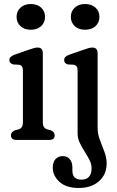

<svg xmlns="http://www.w3.org/2000/svg" viewBox="-20 -696 582 955"><path d="M133 -548Q101.5 -548 82 -565.8Q62.5 -583.5 62.5 -612Q62.5 -640.5 82 -658.2Q101.5 -676 133 -676Q165 -676 184.5 -658.2Q204 -640.5 204 -612.5Q204 -583.5 184.5 -565.8Q165 -548 133 -548ZM193 -431V-89Q193 -72 198.5 -64Q204 -56 215 -52.5L232.5 -48Q252 -39.5 252 -23Q252 0 225 0H62Q34.5 0 34.5 -23Q34.5 -39.5 54 -48L72.5 -52.5Q83 -56 88.5 -64Q94 -72 94 -89V-343.5Q94 -359 89.2 -365.5Q84.5 -372 74.5 -374L45.5 -375.5Q26.5 -381.5 26.5 -397Q26.5 -414.5 51.5 -423.5L121.5 -448Q137 -453.5 147.5 -456.5Q158 -459.5 167 -459.5Q193 -459.5 193 -431ZM403 -548Q371.5 -548 352 -565.8Q332.5 -583.5 332.5 -612Q332.5 -640.5 352 -658.2Q371.5 -676 403 -676Q435 -676 454.8 -658.2Q474.5 -640.5 474.5 -612.5Q474.5 -583.5 454.8 -565.8Q435 -548 403 -548ZM465.5 -61.5Q465.5 -29.5 476.8 0Q488 29.5 499.2 58.5Q510.5 87.5 510.5 116.5Q510.5 171.5 472.5 205.2Q434.5 239 371.5 239Q309 239 275.8 208.5Q242.5 178 242.5 138Q242.5 110 256.2 95.2Q270 80.5 292.5 80.5Q314.5 80.5 327.2 96Q340 111.5 340 137V152Q340 198 385 197.5Q435.5 197 435.5 141Q435.5 120 425 99.5Q414.5 79 400.8 57.8Q387 36.5 376.5 14Q366 -8.5 366 -33.5V-343.5Q366 -359 361.2 -365.5Q356.5 -372 347 -374L317.5 -375.5Q299 -381 299 -397Q299 -414.5 323.5 -423.5L394 -448Q409.5 -453.5 420 -456.5Q430.5 -459.5 439 -459.5Q465.5 -459.5 465.5 -431Z"/></svg>

Font: Fraunces 72pt S100
Style: Regular
Weight: 400
Version: Version 1.000; ttfautohint (v1.8.3)